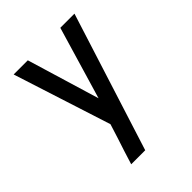

<svg xmlns="http://www.w3.org/2000/svg" viewBox="-209 -644 969 969"><g transform="rotate(-45 275.0 -160.0)"><path d="M257 210H157Q168 174 179.5 138Q191 102 203 66L226 -7L58 -530H159L276 -142L391 -530H492Z"/></g></svg>

Font: Lode Dark
Style: Bold
Weight: 700
Monospace: yes
Designer: Belleve Invis
Foundry: Belleve Invis
Version: Version 29.2.0; ttfautohint (v1.8.3)